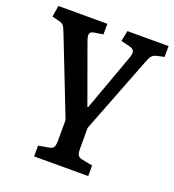

<svg xmlns="http://www.w3.org/2000/svg" viewBox="-136 -612 845 934"><g transform="rotate(20 287.0 -145.0)"><path d="M146 219V163L199 154Q217 151 223 141Q229 131 229 104V0L76 -391Q65 -421 57 -430Q49 -439 32 -442L-3 -451L7 -509H260V-454L215 -447Q196 -444 192.5 -433Q189 -422 198 -397L307 -96H311L418 -391Q427 -416 422 -427.5Q417 -439 395 -444L353 -454L364 -509H577V-453L541 -445Q523 -441 514.5 -431.5Q506 -422 495 -392L343 0V108Q343 132 349.5 141.5Q356 151 374 154L426 164V219Z"/></g></svg>

Font: Literata 12pt Medium
Style: Regular
Weight: 500
Designer: Latin by Veronika Burian and Jose Scaglione. Greek by Irene Vlachou. Cyrillic by Vera Evstafieva.
Foundry: TypeTogether
Version: Version 3.002